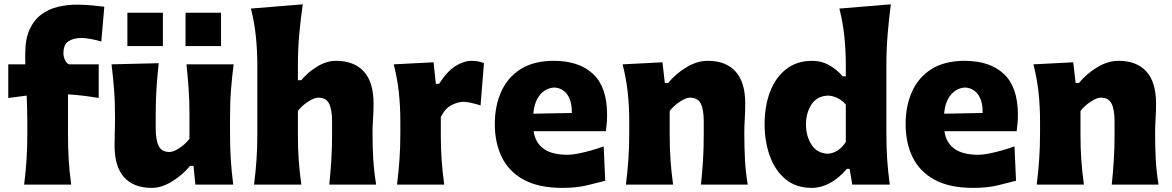

<svg xmlns="http://www.w3.org/2000/svg" viewBox="-20 -871 5530 906"><path d="M93.8 0Q101.6 -60.1 105.2 -116.9Q108.9 -173.8 108.9 -244.6V-300.8Q108.9 -327.1 107.9 -357.2Q106.9 -387.2 106 -419.9L19 -408.7V-567.4H99.6Q99.1 -580.6 99.1 -593.3Q99.1 -606 99.1 -618.2Q99.1 -687.5 119.9 -732.4Q140.6 -777.3 175.5 -803Q210.4 -828.6 253.9 -838.9Q297.4 -849.1 343.3 -849.1Q376 -849.1 414.8 -845.5Q453.6 -841.8 472.2 -839.4L458 -674.8Q438 -681.6 409.7 -686.8Q381.3 -691.9 366.2 -691.9Q326.2 -691.9 302.7 -676Q279.3 -660.2 279.3 -619.1Q279.3 -605 286.1 -589.1Q293 -573.2 306.2 -567.4H445.8V-408.7Q407.7 -415 371.8 -419.4Q335.9 -423.8 300.8 -425.8V-244.6Q300.8 -173.8 304.2 -116.9Q307.6 -60.1 315.9 0Z M696.3 15.6Q610.8 15.6 565.7 -34.4Q520.5 -84.5 520.5 -185.1Q520.5 -222.7 521.7 -250.7Q522.9 -278.8 522.9 -309.6Q522.9 -390.1 518.3 -448.5Q513.7 -506.8 506.3 -567.4L729 -572.8Q722.2 -512.7 718.5 -454.6Q714.8 -396.5 714.8 -334V-266.1Q714.8 -209.5 729 -181.6Q743.2 -153.8 780.3 -153.8Q798.3 -153.8 826.9 -172.6Q855.5 -191.4 874 -215.8V-334Q874 -396.5 870.1 -451.7Q866.2 -506.8 859.9 -567.4H1082.5Q1074.7 -506.8 1070.1 -448.5Q1065.4 -390.1 1065.4 -309.6V-244.6Q1065.4 -173.8 1069.1 -116.9Q1072.8 -60.1 1080.6 0H901.9L893.1 -88.4H877Q841.8 -45.4 792.2 -14.9Q742.7 15.6 696.3 15.6ZM855.5 -810.9H1023V-653.6H855.5ZM581.1 -810.9H748.6V-653.6H581.1Z M1178.7 0Q1186.5 -60.1 1190.4 -116.9Q1194.3 -173.8 1194.3 -244.6V-560.5Q1194.3 -629.4 1187.7 -695.8Q1181.2 -762.2 1164.1 -830.6L1408.7 -850.6Q1398.9 -783.7 1392.3 -711.4Q1385.7 -639.2 1385.7 -560.5V-492.7H1401.9Q1432.1 -529.8 1476.6 -556.9Q1521 -584 1565.4 -584Q1650.9 -584 1696.8 -533.7Q1742.7 -483.4 1742.7 -382.3Q1742.7 -345.2 1740.2 -310.1Q1737.8 -274.9 1737.8 -244.6Q1737.8 -173.8 1741.5 -116.9Q1745.1 -60.1 1754.9 0H1533.7Q1540 -60.1 1543.5 -115.7Q1546.9 -171.4 1546.9 -233.9V-297.9Q1546.9 -354.5 1532.7 -382.3Q1518.6 -410.2 1481.9 -410.2Q1462.9 -410.2 1433.6 -391.1Q1404.3 -372.1 1385.7 -347.7V-233.9Q1385.7 -171.4 1389.6 -115.7Q1393.6 -60.1 1401.9 0Z M1853.5 0Q1860.8 -60.1 1865 -116.9Q1869.1 -173.8 1869.1 -244.6V-300.8Q1869.1 -366.2 1862.3 -432.4Q1855.5 -498.5 1837.9 -567.4L2025.9 -577.1L2036.6 -475.1H2051.8Q2089.4 -534.2 2128.9 -559.1Q2168.5 -584 2205.1 -584Q2216.8 -584 2232.9 -581.8Q2249 -579.6 2263.7 -572.8L2247.6 -373.5Q2226.6 -380.4 2204.1 -385.5Q2181.6 -390.6 2167.5 -390.6Q2142.1 -390.6 2111.8 -375.7Q2081.5 -360.8 2060.1 -319.3V-233.9Q2060.1 -171.4 2064 -115.7Q2067.9 -60.1 2076.2 0Z M2634.3 15.6Q2522 15.6 2451.4 -22.9Q2380.9 -61.5 2347.9 -129.4Q2314.9 -197.3 2314.9 -285.2Q2314.9 -372.6 2345.7 -439.9Q2376.5 -507.3 2438.2 -545.7Q2500 -584 2593.3 -584Q2712.4 -584 2778.6 -522Q2844.7 -460 2844.7 -330.1Q2844.7 -306.2 2843 -288.1Q2841.3 -270 2838.9 -252H2498Q2505.4 -198.7 2544.4 -169.7Q2583.5 -140.6 2658.7 -140.6Q2678.2 -140.6 2707.3 -146.2Q2736.3 -151.9 2768.6 -160.9Q2800.8 -169.9 2828.6 -180.2L2835.9 -18.1Q2800.3 -8.8 2750.5 3.4Q2700.7 15.6 2634.3 15.6ZM2678.2 -337.9Q2679.2 -394.5 2656.5 -425.3Q2633.8 -456.1 2595.2 -458Q2555.2 -455.6 2528.3 -423.6Q2501.5 -391.6 2496.6 -334.5Z M2933.6 0Q2940.9 -60.1 2945.1 -116.9Q2949.2 -173.8 2949.2 -244.6V-300.8Q2949.2 -366.2 2942.4 -432.4Q2935.5 -498.5 2918 -567.4L3106 -577.1L3117.2 -479.5H3132.8Q3168 -522.5 3218.5 -553.2Q3269 -584 3319.8 -584Q3405.3 -584 3450.9 -533.7Q3496.6 -483.4 3496.6 -382.3Q3496.6 -345.2 3494.4 -310.1Q3492.2 -274.9 3492.2 -244.6Q3492.2 -173.8 3495.4 -116.9Q3498.5 -60.1 3508.3 0H3287.6Q3293.9 -60.1 3297.4 -115.7Q3300.8 -171.4 3300.8 -233.9V-297.9Q3300.8 -354.5 3286.6 -382.3Q3272.5 -410.2 3235.8 -410.2Q3216.8 -410.2 3188 -391.1Q3159.2 -372.1 3140.1 -347.7V-233.9Q3140.1 -171.4 3144 -115.7Q3147.9 -60.1 3156.2 0Z M3811.5 15.6Q3734.9 15.6 3685.3 -26.6Q3635.7 -68.8 3611.8 -137.2Q3587.9 -205.6 3587.9 -284.7Q3587.9 -369.1 3613.3 -436.8Q3638.7 -504.4 3689 -544.2Q3739.3 -584 3813.5 -584Q3855.5 -584 3891.8 -564Q3928.2 -543.9 3956.5 -510.7H3971.2V-560.5Q3971.2 -629.4 3964.6 -695.8Q3958 -762.2 3940.9 -830.6L4183.6 -850.6Q4174.8 -783.7 4168.7 -711.4Q4162.6 -639.2 4162.6 -560.5V-244.6Q4162.6 -173.8 4166.5 -116.9Q4170.4 -60.1 4178.7 0H4001.5L3989.3 -74.2H3976.1Q3938.5 -29.8 3896 -7.1Q3853.5 15.6 3811.5 15.6ZM3886.2 -145.5Q3938.5 -149.9 3971.2 -201.2V-377.4Q3954.1 -397.5 3931.6 -408.4Q3909.2 -419.4 3886.7 -419.9Q3835 -417.5 3809.1 -377.9Q3783.2 -338.4 3783.2 -282.7Q3783.2 -230 3808.8 -189Q3834.5 -147.9 3886.2 -145.5Z M4572.8 15.6Q4460.4 15.6 4389.9 -22.9Q4319.3 -61.5 4286.4 -129.4Q4253.4 -197.3 4253.4 -285.2Q4253.4 -372.6 4284.2 -439.9Q4314.9 -507.3 4376.7 -545.7Q4438.5 -584 4531.7 -584Q4650.9 -584 4717 -522Q4783.2 -460 4783.2 -330.1Q4783.2 -306.2 4781.5 -288.1Q4779.8 -270 4777.3 -252H4436.5Q4443.8 -198.7 4482.9 -169.7Q4522 -140.6 4597.2 -140.6Q4616.7 -140.6 4645.8 -146.2Q4674.8 -151.9 4707 -160.9Q4739.3 -169.9 4767.1 -180.2L4774.4 -18.1Q4738.8 -8.8 4689 3.4Q4639.2 15.6 4572.8 15.6ZM4616.7 -337.9Q4617.7 -394.5 4595 -425.3Q4572.3 -456.1 4533.7 -458Q4493.7 -455.6 4466.8 -423.6Q4439.9 -391.6 4435.1 -334.5Z M4872.1 0Q4879.4 -60.1 4883.5 -116.9Q4887.7 -173.8 4887.7 -244.6V-300.8Q4887.7 -366.2 4880.9 -432.4Q4874 -498.5 4856.4 -567.4L5044.4 -577.1L5055.7 -479.5H5071.3Q5106.4 -522.5 5157 -553.2Q5207.5 -584 5258.3 -584Q5343.8 -584 5389.4 -533.7Q5435.1 -483.4 5435.1 -382.3Q5435.1 -345.2 5432.9 -310.1Q5430.7 -274.9 5430.7 -244.6Q5430.7 -173.8 5433.8 -116.9Q5437 -60.1 5446.8 0H5226.1Q5232.4 -60.1 5235.8 -115.7Q5239.3 -171.4 5239.3 -233.9V-297.9Q5239.3 -354.5 5225.1 -382.3Q5210.9 -410.2 5174.3 -410.2Q5155.3 -410.2 5126.5 -391.1Q5097.7 -372.1 5078.6 -347.7V-233.9Q5078.6 -171.4 5082.5 -115.7Q5086.4 -60.1 5094.7 0Z"/></svg>

Font: Pinar-DS3-FD ExtraBold
Style: Regular
Weight: 800
Designer: Amin Abedi
Version: Version 3.000